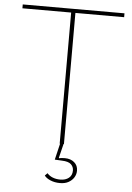

<svg xmlns="http://www.w3.org/2000/svg" viewBox="-60 -742 680 989"><g transform="rotate(5 280.0 -248.0)"><path d="M288 202Q260 202 238 192.5Q216 183 207 170L220 157Q231 170 248.5 177Q266 184 288 184Q315 184 332 170.5Q349 157 349 132Q349 113 335.5 100Q322 87 288 86L251 84L271 0H269V-678H17V-698H543V-678H291V0H289L271 73L273 75Q280 73 288 72.5Q296 72 303 72Q332 72 351 88Q370 104 370 131Q370 150 360 166Q350 182 332 192Q314 202 288 202Z"/></g></svg>

Font: IBM Plex Sans Thin
Style: Regular
Weight: 250
Designer: Mike Abbink, Paul van der Laan, Pieter van Rosmalen
Foundry: Bold Monday
Version: Version 3.201